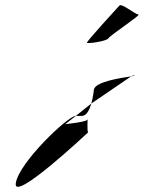

<svg xmlns="http://www.w3.org/2000/svg" viewBox="-20 -800 608 742"><path d="M41 -92C29 -14 321 -289 321 -289C315 -289 320 -348 318 -338C317 -329 238 -321 232 -320L273 -352H272C243 -352 53 -172 41 -92ZM273 -352H296C315 -352 326 -376 333 -400ZM316 -635C315 -630 392 -640 399 -652C406 -664 528 -744 515 -744C502 -744 449 -790 441 -778C432 -768 317 -643 316 -635ZM333 -400 487 -505C447 -499 348 -484 343 -454C343 -453 340 -426 333 -400ZM487 -505C502 -507 509 -508 493 -508Z"/></svg>

Font: Ampere
Style: SCCndIta
Weight: 400
Version: Version 1